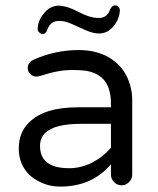

<svg xmlns="http://www.w3.org/2000/svg" viewBox="-20 -689 589 714"><path d="M137.7 -562.5Q150.4 -562.5 155.3 -577.1Q162.1 -597.7 177.7 -606.4Q187.5 -611.3 201.2 -611.3Q214.8 -611.3 230 -606.4Q245.1 -601.6 271.5 -588.9Q300.8 -575.2 312.5 -571.3Q332 -564.5 347.7 -564.5Q380.9 -564.5 402.3 -591.8Q424.8 -618.2 425.8 -652.3Q424.8 -659.2 419.9 -664.1Q415 -668.9 408.2 -668.9Q395.5 -668.9 388.7 -651.4Q377 -622.1 347.7 -622.1Q326.2 -622.1 302.7 -630.9Q290 -635.7 274.4 -643.6Q247.1 -657.2 236.3 -660.6Q225.6 -664.1 219.7 -665Q209 -668 198.7 -668Q188.5 -668 179.7 -665Q160.2 -660.2 143.6 -639.6Q120.1 -612.3 120.1 -580.1Q120.1 -573.2 125 -569.3Q131.8 -562.5 137.7 -562.5ZM392.6 -78.1V-39.1Q392.6 -23.4 404.3 -11.7Q416 0 431.6 0Q442.4 0 449.2 -3.9Q471.7 -17.6 471.7 -39.1V-315.4Q471.7 -366.2 449.2 -409.2Q427.7 -450.2 384.8 -475.6Q337.9 -502.9 272.5 -502.9Q186.5 -502.9 106.4 -467.8Q97.7 -463.9 92.8 -459Q83 -450.2 83 -436.5Q83 -422.9 92.8 -413.6Q102.5 -404.3 114.3 -404.3L125 -405.3Q164.1 -418 192.4 -423.3Q220.7 -428.7 250.5 -428.7Q280.3 -428.7 299.8 -425.8Q339.8 -418.9 362.3 -396.5Q392.6 -366.2 392.6 -302.7V-290H269.5Q143.6 -290 87.9 -233.4Q49.8 -196.3 49.8 -136.7Q49.8 -78.1 88.9 -39.1Q105.5 -23.4 127.9 -12.7Q163.1 4.9 204.1 4.9Q313.5 4.9 381.8 -66.4ZM237.3 -63.5Q175.8 -63.5 149.4 -89.8Q128.9 -110.4 128.9 -146.5Q128.9 -174.8 147.5 -194.3Q182.6 -228.5 281.2 -228.5H392.6V-139.6Q362.3 -104.5 321.8 -84Q281.2 -63.5 237.3 -63.5Z"/></svg>

Font: FakePearl
Style: Light
Weight: 350
Version: Version 1.2